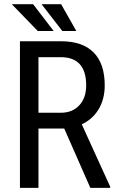

<svg xmlns="http://www.w3.org/2000/svg" viewBox="-20 -911 571 931"><path d="M291.5 -287.6H166.5V0H76.7V-710.9H275.9Q380.4 -710.9 434.1 -656.5Q487.8 -602.1 487.8 -497.1Q487.8 -431.2 458.7 -382.1Q429.7 -333 376.5 -308.1L514.2 -5.9V0H418ZM166.5 -364.3H274.9Q331.1 -364.3 364.5 -400.4Q397.9 -436.5 397.9 -497.1Q397.9 -633.8 273.9 -633.8H166.5ZM240.2 -760.7H163.1L37.1 -890.6H140.6ZM350.1 -760.7H282.2L181.6 -890.6H276.4Z"/></svg>

Font: Roboto Condensed
Style: Regular
Weight: 400
Designer: Google
Version: Version 2.001047; 2015